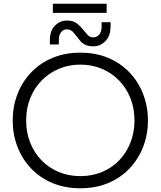

<svg xmlns="http://www.w3.org/2000/svg" viewBox="-20 -995 860 1028"><path d="M410 13Q328 13 261 -15Q194 -43 146.5 -93Q99 -143 73.5 -209Q48 -275 48 -350Q48 -425 73.5 -491Q99 -557 146.5 -607Q194 -657 261 -685Q328 -713 410 -713Q493 -713 559.5 -685Q626 -657 673.5 -607Q721 -557 746.5 -491Q772 -425 772 -350Q772 -275 746.5 -209Q721 -143 673.5 -93Q626 -43 559.5 -15Q493 13 410 13ZM410 -52Q473 -52 526 -74Q579 -96 618 -136.5Q657 -177 678.5 -231.5Q700 -286 700 -350Q700 -415 678.5 -469Q657 -523 618 -563.5Q579 -604 526 -626.5Q473 -649 410 -649Q348 -649 295 -626.5Q242 -604 202.5 -563.5Q163 -523 141.5 -468.5Q120 -414 120 -350Q120 -286 141.5 -231.5Q163 -177 202.5 -136.5Q242 -96 295 -74Q348 -52 410 -52ZM479 -747Q453 -747 436 -755.5Q419 -764 408.5 -777.5Q398 -791 388 -803Q378 -817 366.5 -827.5Q355 -838 337 -838Q320 -838 307.5 -823Q295 -808 295 -781V-757H247V-780Q247 -830 274 -857.5Q301 -885 339 -885Q373 -885 393 -868.5Q413 -852 426 -835Q438 -820 449.5 -807.5Q461 -795 481 -795Q498 -795 511 -809.5Q524 -824 524 -852V-876H572V-853Q572 -803 544.5 -775Q517 -747 479 -747ZM263 -926V-975H551V-926Z"/></svg>

Font: MuseoModerno Thin Light
Style: Regular
Weight: 300
Version: Version 1.003